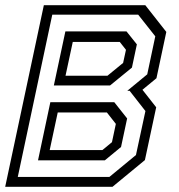

<svg xmlns="http://www.w3.org/2000/svg" viewBox="-32 -720 688 740"><path d="M-12 0 137 -700H528L609 -597L571 -418.5L517 -374L570 -306.5L526.5 -103L401.5 0ZM36.5 -38H389.5L492 -122.5L528.5 -292L467.5 -370H458.5L535.5 -433.5L566.5 -580L500.5 -663.5H169.5ZM114.5 -102 162 -326H408.5L458 -263.5L434.5 -153.5L372 -102ZM175.5 -390.5 220 -599H455.5L495.5 -549L476.5 -459.5L392 -390.5ZM159.5 -141.5H362.5L399.5 -172L414.5 -242.5L380 -286.5H190.5ZM220.5 -428H382L442.5 -477.5L453.5 -528L429.5 -558.5H248.5Z"/></svg>

Font: Tourney
Style: Italic
Weight: 400
Italic angle: -12°
Version: Version 1.015